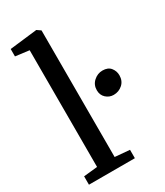

<svg xmlns="http://www.w3.org/2000/svg" viewBox="-203 -900 841 981"><g transform="rotate(-30 217.5 -409.5)"><path d="M101.6 -57.9V-746.4L20.7 -756.7V-800.3L181.3 -819.1H182.7L204.7 -803.9V-57L291.2 -49.5V0H20.3V-49.5ZM359.9 -334Q334.4 -334 315.3 -351.5Q296.3 -369 296.3 -397.6Q296.3 -429.6 319.2 -450.2Q342.1 -470.8 371.3 -470.8Q403.6 -470.8 419.2 -451.2Q434.8 -431.7 434.8 -406.7Q434.8 -373.8 412.7 -353.9Q390.5 -334 359.9 -334Z"/></g></svg>

Font: Merriweather 7pt Light
Style: Regular
Weight: 300
Designer: Eben Sorkin
Foundry: Eben Sorkin
Version: Version 2.200;gftools[0.9.31]